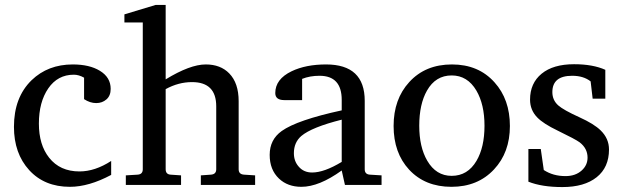

<svg xmlns="http://www.w3.org/2000/svg" viewBox="-20 -757 2551 786"><path d="M435.1 -41Q343.8 7.8 266.1 7.8Q162.1 7.8 99.6 -60.5Q37.1 -128.9 37.1 -237.8Q37.1 -358.4 109.4 -428.7Q176.3 -493.2 277.8 -493.2Q346.2 -493.2 388.7 -467.3Q433.1 -440.4 433.1 -393.1Q433.1 -365.2 415.8 -350.1Q398.4 -335 374 -335Q348.6 -335 324.2 -351.1V-439Q302.7 -451.2 282.2 -451.2Q216.3 -451.2 177.7 -395.3Q139.2 -339.4 139.2 -251Q139.2 -164.1 181.2 -111.3Q225.6 -55.2 305.2 -55.2Q369.1 -55.2 435.1 -98.1Z M1024.4 0H802.2V-39.1L843.3 -42Q865.2 -43.5 865.2 -64V-321.8Q865.2 -420.9 766.1 -420.9Q710.4 -420.9 658.2 -392.1V-64Q658.2 -43.5 678.2 -42L721.2 -39.1V0H495.1V-39.1L543.5 -42Q564.5 -43.5 564.5 -64V-665H489.3V-698.2L617.2 -736.8H658.2V-432.1Q758.3 -493.2 822.3 -493.2Q882.8 -493.2 918.5 -456.5Q957 -417 957 -342.8V-64Q957 -43.5 979 -42L1024.4 -39.1Z M1542 0H1392.1L1378.9 -59.1Q1286.1 7.8 1213.9 7.8Q1157.7 7.8 1122.1 -25.9Q1084 -62 1084 -123Q1084 -185.5 1133.3 -220.7Q1196.3 -265.6 1378.9 -305.2V-348.1Q1378.9 -446.8 1288.1 -446.8Q1248.5 -446.8 1216.8 -434.1V-347.2H1144Q1106.9 -347.2 1106.9 -376Q1106.9 -433.1 1173.8 -465.3Q1231.9 -493.2 1314.9 -493.2Q1473.1 -493.2 1473.1 -344.2V-64Q1473.1 -43.5 1494.1 -42L1542 -39.1ZM1378.9 -94.2V-267.1Q1256.3 -236.3 1213.4 -200.2Q1183.1 -173.8 1183.1 -129.9Q1183.1 -97.2 1202.6 -75.2Q1223.1 -50.8 1257.8 -50.8Q1307.1 -50.8 1378.9 -94.2Z M2067.4 -241.2Q2067.4 -132.8 2002.4 -63.5Q1936 7.8 1828.1 7.8Q1720.2 7.8 1654.8 -62.5Q1591.3 -131.3 1591.3 -241.2Q1591.3 -351.1 1655.3 -420.9Q1721.2 -493.2 1830.1 -493.2Q1939 -493.2 2004.4 -419.9Q2067.4 -350.1 2067.4 -241.2ZM1963.4 -242.2Q1963.4 -329.6 1930.2 -386.2Q1893.6 -448.2 1829.1 -448.2Q1763.2 -448.2 1728 -386.2Q1696.3 -330.6 1696.3 -242.2Q1696.3 -155.3 1729 -99.1Q1765.1 -37.1 1829.1 -37.1Q1894.5 -37.1 1930.7 -98.6Q1963.4 -154.3 1963.4 -242.2Z M2473.1 -145Q2473.1 -71.8 2422.6 -31.5Q2372.1 8.8 2282.2 8.8Q2198.2 8.8 2143.1 -13.2V-147H2193.8L2206.1 -61Q2244.1 -36.1 2294.9 -36.1Q2335.9 -36.1 2361.3 -59.1Q2385.3 -80.6 2385.3 -111.8Q2385.3 -149.4 2353 -174.3Q2335.9 -187 2263.2 -222.2Q2204.1 -250.5 2179.2 -276.4Q2149.9 -306.6 2149.9 -349.1Q2149.9 -416.5 2197.3 -455.3Q2244.6 -494.1 2330.1 -494.1Q2407.2 -494.1 2458 -471.2V-353H2406.2L2397.9 -423.8Q2368.7 -446.8 2322.3 -446.8Q2241.2 -446.8 2241.2 -379.9Q2241.2 -347.2 2265.1 -325.7Q2286.6 -306.6 2352.1 -276.9Q2411.6 -250 2439 -223.1Q2473.1 -189.9 2473.1 -145Z"/></svg>

Font: Ezra SIL SR
Style: Regular
Weight: 400
Designer: Development by SIL's NRSI team. OpenType tables by Ralph Hancock ( hancock@dircon.co.uk ).
Foundry: Development by SIL's NRSI team.
Version: Version 2.51; 2007